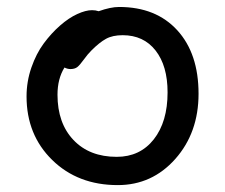

<svg xmlns="http://www.w3.org/2000/svg" viewBox="-20 -539 646 551"><path d="M317.9 -7.8Q203.6 -7.8 129.9 -79.8Q56.2 -151.9 56.2 -262.2Q56.2 -305.2 70.1 -345.2Q84 -385.3 105.5 -414.3Q127 -443.4 152.3 -465.6Q177.7 -487.8 201.9 -498.8Q226.1 -509.8 244.1 -509.8Q254.4 -509.8 263.2 -506.8Q297.4 -519 321.8 -519Q427.7 -519 488.8 -452.1Q549.8 -385.3 549.8 -270Q549.8 -158.2 483.2 -83Q416.5 -7.8 317.9 -7.8ZM145 -267.1Q145 -185.5 190.9 -137.2Q236.8 -88.9 314.9 -88.9Q381.8 -88.9 421.4 -139.2Q460.9 -189.5 460.9 -273.9Q460.9 -350.1 426.5 -394Q392.1 -438 332 -438Q303.2 -438 284.4 -427.7Q265.6 -417.5 242.2 -394Q231.4 -383.3 220.2 -367.7Q209 -352.1 201.7 -346.4Q194.3 -340.8 182.1 -340.8Q173.8 -340.8 165 -345.2Q145 -313 145 -267.1Z"/></svg>

Font: Shantell Sans Bouncy
Style: Regular
Weight: 400
Designer: Stephen Nixon, Anya Danilova, Shantell Martin
Foundry: Arrow Type
Version: Version 1.006;[9816181b4]